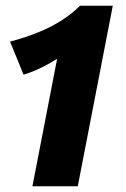

<svg xmlns="http://www.w3.org/2000/svg" viewBox="-20 -649 440 669"><path d="M179 -444Q147 -424 117 -410Q87 -396 62 -389L15 -504Q42 -511 72 -521Q102 -531 133.5 -545Q165 -559 197 -579.5Q229 -600 259 -629H373L251 0H93Z"/></svg>

Font: Amaranth
Style: Bold Italic
Weight: 700
Italic angle: -12°
Designer: Gesine Todt
Foundry: Gesine Todt
Version: Version 1.001